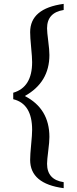

<svg xmlns="http://www.w3.org/2000/svg" viewBox="-20 -817 400 998"><path d="M311 161.1Q136.7 138.2 136.7 14.2Q136.7 -12.7 141.8 -64.7Q147 -116.7 147 -142.1Q147 -277.8 48.8 -301.3V-335Q147 -363.3 147 -494.1Q147 -518.6 141.8 -571.3Q136.7 -624 136.7 -649.9Q136.7 -773.4 311 -796.9V-765.1Q224.6 -751.5 224.6 -669.9Q224.6 -650.4 230.7 -603.8Q236.8 -557.1 236.8 -531.2Q236.8 -388.7 108.9 -317.9Q236.8 -252.4 236.8 -105Q236.8 -79.6 230.7 -32.2Q224.6 15.1 224.6 34.2Q224.6 117.2 311 129.9Z"/></svg>

Font: Munson
Style: Regular
Weight: 400
Designer: Paul James MIller
Foundry: High-Logic / Made with FontCreator
Version: Version 2.10;May 5, 2019;FontCreator 11.5.0.2430 64-bit